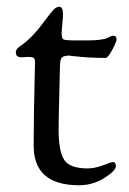

<svg xmlns="http://www.w3.org/2000/svg" viewBox="-20 -540 382 570"><path d="M27 -384Q27 -390 30.5 -394.5Q34 -399 40 -403Q46 -407 57.5 -416.5Q69 -426 80 -438Q95 -454 111.5 -476.5Q128 -499 137.5 -509.5Q147 -520 156 -520Q167 -520 167 -497Q167 -488 165 -469Q163 -450 163 -440Q163 -426 168.5 -423Q174 -420 204 -420H239Q261 -420 276.5 -422Q292 -424 298 -427Q304 -430 308.5 -432Q313 -434 316 -434Q326 -434 326 -423Q326 -415 313 -391.5Q300 -368 294 -368Q279 -368 265 -368.5Q251 -369 241 -369.5Q231 -370 222 -371Q213 -372 207 -372.5Q201 -373 196.5 -373.5Q192 -374 190 -374L188 -375Q169 -375 163.5 -369Q158 -363 158 -342Q158 -331 156 -258.5Q154 -186 154 -156Q154 -91 170.5 -65.5Q187 -40 240 -40Q261 -40 286.5 -49.5Q312 -59 314 -59Q324 -59 324 -47Q324 -33 289.5 -11.5Q255 10 215 10Q80 10 80 -107V-122Q80 -161 81 -217Q82 -273 83 -313.5Q84 -354 84 -355Q84 -365 80 -368Q76 -371 63 -371Q59 -371 52.5 -370.5Q46 -370 44 -370Q27 -370 27 -384Z"/></svg>

Font: OFL Sorts Mill Goudy TT
Style: Regular
Weight: 500
Version: Version 003.000